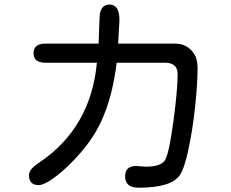

<svg xmlns="http://www.w3.org/2000/svg" viewBox="-20 -791 1040 864"><path d="M472.7 -770.5Q517.6 -770.5 517.6 -701.2L511.7 -594.7H768.6Q811.5 -594.7 840.3 -565.4Q869.1 -536.1 869.1 -485.4Q869.1 -414.1 857.9 -310.1Q846.7 -206.1 828.1 -119.1Q809.6 -32.2 789.1 -2.9Q751 53.7 603.5 53.7Q543 53.7 543 2Q543 -43.9 592.8 -43.9L637.7 -41Q706.1 -41 723.6 -72.3Q741.2 -103.5 760.3 -244.6Q779.3 -385.7 779.3 -458Q779.3 -508.8 721.7 -508.8H504.9Q486.3 -353.5 434.6 -243.2Q402.3 -173.8 346.2 -107.9Q290 -42 235.4 0Q180.7 42 154.3 42Q110.4 42 110.4 -2.9Q110.4 -30.3 158.2 -60.5Q388.7 -216.8 416 -508.8H184.6Q130.9 -508.8 130.9 -551.8Q130.9 -594.7 184.6 -594.7H423.8L427.7 -704.1Q427.7 -770.5 472.7 -770.5Z"/></svg>

Font: jf-openhuninn-1.1
Style: Regular
Weight: 400
Designer: [Kosugi Maru]
      Designed by Motoya company      

      [Varela Round]
      Joe Prince(Latin component); Avraham Co
Foundry: justfont CO.,LTD.
Version: 1.1